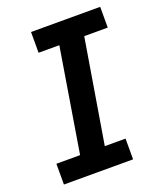

<svg xmlns="http://www.w3.org/2000/svg" viewBox="-136 -824 772 913"><g transform="rotate(-20 250.0 -367.5)"><path d="M29 0V-105H149L235 -630H130V-735H480V-630H361L274 -105H379V0Z"/></g></svg>

Font: Iosevka Curly XBdObl
Style: Regular
Weight: 800
Italic angle: -9°
Monospace: yes
Designer: Belleve Invis
Foundry: Belleve Invis
Version: Version 11.1.0; ttfautohint (v1.8.3)